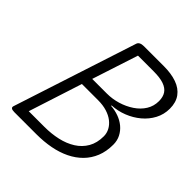

<svg xmlns="http://www.w3.org/2000/svg" viewBox="-256 -1215 1412 1412"><g transform="rotate(45 450.0 -508.5)"><path d="M109 0Q64 0 74 -28L387 -990Q396 -1017 441 -1017H648Q724 -1017 781 -997Q838 -977 869 -934.5Q900 -892 900 -827Q900 -767 873 -716Q846 -665 800.5 -627Q755 -589 698 -566.5Q641 -544 581 -541L579 -536Q622 -533 660.5 -519Q699 -505 728.5 -480.5Q758 -456 775.5 -422Q793 -388 793 -346Q793 -275 770.5 -219.5Q748 -164 707 -122.5Q666 -81 609.5 -53.5Q553 -26 484.5 -13Q416 0 339 0ZM179 -80H342Q414 -80 478.5 -94.5Q543 -109 593 -140.5Q643 -172 671.5 -221.5Q700 -271 700 -340Q700 -372 685 -400.5Q670 -429 642 -451Q614 -473 573.5 -485.5Q533 -498 482 -498H314ZM341 -578H493Q550 -578 605 -594.5Q660 -611 705.5 -641.5Q751 -672 777.5 -714.5Q804 -757 804 -810Q804 -853 785.5 -881Q767 -909 727 -923Q687 -937 622 -937H458Z"/></g></svg>

Font: Playwrite CO
Style: Regular
Weight: 400
Designer: Veronika Burian, José Scaglione
Foundry: TypeTogether
Version: Version 1.000